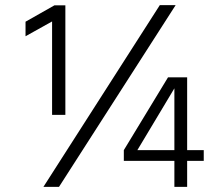

<svg xmlns="http://www.w3.org/2000/svg" viewBox="-20 -732 873 752"><path d="M211 0H150L606 -712H668ZM236 -282H184V-648L80 -590V-647L193 -711H236ZM518 -144H663V-386ZM713 0H663V-102H465V-144L638 -429H713V-144H778V-102H713Z"/></svg>

Font: Hind Guntur Light
Style: Regular
Weight: 300
Designer: Manushi Parikh, Hitesh Malaviya
Foundry: Indian Type Foundry
Version: Version 1.002;PS 1.0;hotconv 1.0.86;makeotf.lib2.5.63406; tt